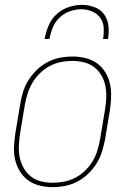

<svg xmlns="http://www.w3.org/2000/svg" viewBox="-20 -760 540 788"><path d="M195 8Q168 8 142 1.5Q116 -5 95.5 -20Q75 -35 61.5 -57Q48 -79 42 -105Q36 -131 37.5 -158.5Q39 -186 43 -213L63 -333Q67 -359 75 -384Q83 -409 97.5 -432Q112 -455 132 -474Q152 -493 176 -505.5Q200 -518 226 -523Q252 -528 278 -528Q305 -528 331.5 -521.5Q358 -515 378.5 -500Q399 -485 412.5 -463Q426 -441 431.5 -415Q437 -389 436 -361.5Q435 -334 431 -307L411 -187Q406 -161 398 -136Q390 -111 375.5 -88Q361 -65 341 -46Q321 -27 297 -14.5Q273 -2 247 3Q221 8 195 8ZM196 -10Q219 -10 243 -14.5Q267 -19 289 -30.5Q311 -42 329.5 -60Q348 -78 360.5 -99Q373 -120 380 -143.5Q387 -167 391 -190L411 -310Q415 -334 416 -358.5Q417 -383 412.5 -406.5Q408 -430 396.5 -450Q385 -470 367 -484Q349 -498 325.5 -504Q302 -510 277 -510Q254 -510 230.5 -505.5Q207 -501 185 -489.5Q163 -478 144.5 -460Q126 -442 113.5 -421Q101 -400 93.5 -376.5Q86 -353 82 -330L62 -210Q59 -186 57.5 -161.5Q56 -137 61 -113.5Q66 -90 77.5 -70Q89 -50 106.5 -36Q124 -22 147.5 -16Q171 -10 196 -10ZM163 -600Q168 -627 179 -654Q190 -681 211.5 -701Q233 -721 261 -730.5Q289 -740 316 -740Q343 -740 368 -730.5Q393 -721 407.5 -701Q422 -681 425 -654Q428 -627 423 -600H403Q407 -623 405.5 -646.5Q404 -670 391 -687.5Q378 -705 357 -713.5Q336 -722 313 -722Q290 -722 266 -713.5Q242 -705 224 -687.5Q206 -670 196.5 -646.5Q187 -623 183 -600Z"/></svg>

Font: Iosevka Term Curly Thin
Style: Italic
Weight: 100
Italic angle: -9°
Designer: Belleve Invis
Foundry: Belleve Invis
Version: Version 32.3.0